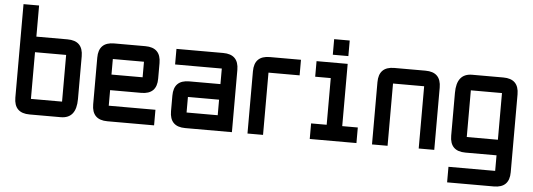

<svg xmlns="http://www.w3.org/2000/svg" viewBox="-54 -844 3331 1200"><g transform="rotate(5 1611.5 -244.5)"><path d="M48.8 -683.6H146.5V-488.3H341.8Q439.5 -488.3 439.5 -390.6V-122.1Q439.5 0 341.8 0H146.5Q48.8 0 48.8 -97.7ZM341.8 -390.6H146.5V-97.7H341.8Z M634.8 -488.3H830.1Q927.7 -488.3 927.7 -390.6V-293Q927.7 -195.3 830.1 -195.3H634.8V-97.7H927.7V0H634.8Q537.1 0 537.1 -97.7V-390.6Q537.1 -488.3 634.8 -488.3ZM830.1 -390.6H634.8V-293H830.1Z M1416 0H1123Q1025.4 0 1025.4 -97.7V-195.3Q1025.4 -293 1123 -293H1318.4V-390.6H1025.4V-488.3H1318.4Q1416 -488.3 1416 -390.6ZM1123 -97.7H1318.4V-195.3H1123Z M1611.3 -488.3H1806.6V-390.6H1611.3V0H1513.7V-390.6Q1513.7 -488.3 1611.3 -488.3Z M2002 -537.1V-634.8H2099.6V-537.1ZM1904.3 0V-97.7H2002V-390.6H1904.3V-488.3H2099.6V-97.7H2197.3V0Z M2587.9 -390.6H2392.6V0H2294.9V-390.6Q2294.9 -488.3 2392.6 -488.3H2587.9Q2685.5 -488.3 2685.5 -390.6V0H2587.9Z M3076.2 195.3H2783.2V97.7H3076.2V0H2880.9Q2783.2 0 2783.2 -97.7V-366.2Q2783.2 -488.3 2880.9 -488.3H3076.2Q3173.8 -488.3 3173.8 -390.6V97.7Q3173.8 195.3 3076.2 195.3ZM2880.9 -97.7H3076.2V-390.6H2880.9Z"/></g></svg>

Font: BabelStone Runic Staveless
Style: Regular
Weight: 400
Designer: Andrew West
Foundry: BabelStone
Version: Version 3.002 March 14, 2022